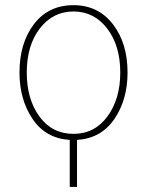

<svg xmlns="http://www.w3.org/2000/svg" viewBox="-20 -526 569 746"><path d="M55.7 -244.1Q55.7 -358.4 111.8 -432.1Q168 -505.9 265.6 -505.9Q361.3 -505.9 418.5 -432.1Q475.6 -358.4 475.6 -244.1Q475.6 -138.7 424.3 -63.5Q373 11.7 279.3 17.6V200.2H251V17.6Q157.2 11.7 106.4 -64Q55.7 -139.6 55.7 -244.1ZM84 -244.1Q84 -140.6 133.3 -73.2Q182.6 -5.9 265.6 -5.9Q347.7 -5.9 397.5 -73.7Q447.3 -141.6 447.3 -244.1Q447.3 -348.6 396.5 -415Q345.7 -481.4 265.6 -481.4Q185.5 -481.4 134.8 -415.5Q84 -349.6 84 -244.1Z"/></svg>

Font: Gothic A1 Thin
Style: Regular
Weight: 250
Designer: HanYang I&C Co.,Ltd.
Foundry: HanYang I&C Co.,Ltd.
Version: Version 2.50